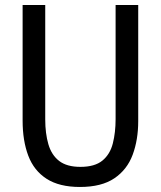

<svg xmlns="http://www.w3.org/2000/svg" viewBox="-20 -734 640 764"><path d="M298 10Q216 10 165.5 -22.5Q115 -55 92.5 -114.5Q70 -174 70 -254V-714H160V-259Q160 -203 172.5 -160Q185 -117 215.5 -93.5Q246 -70 300 -70Q357 -70 387.5 -95Q418 -120 429 -163.5Q440 -207 440 -260V-714H530V-252Q530 -178 508 -118.5Q486 -59 435 -24.5Q384 10 298 10Z"/></svg>

Font: Noto Sans Mono
Style: Regular
Weight: 400
Designer: Monotype Design Team
Foundry: Monotype Imaging Inc.
Version: Version 2.014